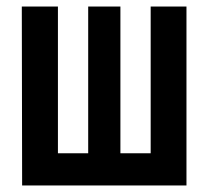

<svg xmlns="http://www.w3.org/2000/svg" viewBox="-20 -570 640 590"><path d="M48 0 47 -550H158V-99H251V-550H350V-99H443V-550H553V0Z"/></svg>

Font: Pitagon Sans Mono
Style: Bold
Weight: 700
Monospace: yes
Designer: Travis Tran
Foundry: Pitagon
Version: Version 1.001; ttfautohint (v1.8.4.7-5d5b);gftools[0.9.26]